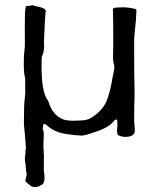

<svg xmlns="http://www.w3.org/2000/svg" viewBox="-20 -533 616 749"><path d="M117.7 196.8Q116.2 196.8 109.1 196Q102.1 195.3 88.4 182.6L78.6 173.8L84 148.4Q84 144 81.5 130.9Q80.1 116.2 80.1 112.3Q79.6 103.5 78.4 99.6Q77.1 95.7 77.1 85.9Q77.1 79.1 78.1 73Q79.1 66.9 79.6 65.4L79.1 60.5Q79.1 52.2 81.1 45.4Q81.1 41.5 79.8 25.6Q78.6 9.8 76.9 -9.5Q75.2 -28.8 73.7 -43.5L73.2 -52.7Q73.2 -130.4 77.1 -152.8L78.6 -168.9Q78.6 -208.5 78.1 -217.3V-222.2L78.6 -225.6L78.1 -228.5Q72.8 -241.7 72.8 -287.1Q72.8 -317.9 75 -332.8Q77.1 -347.7 77.1 -363.3L76.7 -421.4Q76.7 -493.7 79.6 -501L81.5 -509.3L89.8 -509.8L107.4 -512.7Q111.8 -510.7 121.6 -508.5Q131.3 -506.3 141.1 -503.9Q158.7 -498.5 158.7 -488.8Q158.7 -486.8 157.5 -482.9Q156.2 -479 152.3 -388.7L151.4 -367.7L152.3 -354Q152.3 -332 143.1 -311.5Q142.1 -308.1 142.1 -273.9Q142.1 -174.3 166 -142.1Q169.9 -136.2 171.9 -128.9L173.3 -124Q191.9 -77.1 233.9 -64.9Q248.5 -62 264.6 -62Q280.8 -62 295.4 -63Q324.2 -64 339.4 -75.7Q377.9 -100.1 395.5 -137.7Q411.6 -181.2 418 -225.1Q426.3 -264.2 426.3 -268.6Q426.3 -274.9 424.8 -280.3Q420.9 -293.9 420.9 -307.6Q421.9 -332.5 421.9 -366.7Q421.9 -459.5 420.4 -497.1Q420.9 -502 430.9 -503.2Q440.9 -504.4 465.8 -504.4Q497.6 -502.4 512.2 -496.1Q512.2 -465.8 503.4 -383.3V-321.3Q503.4 -230.5 504.9 -184.1V-154.8Q503.4 -132.8 503.4 -59.1L505.9 -29.8V-20Q502.4 1 468.8 1Q455.1 1 439.5 -6.3Q436.5 -15.1 436.5 -23.4L437.5 -37.1L438 -47.9Q438 -59.6 436.5 -66.9Q434.6 -66.4 431.4 -65.9Q428.2 -65.4 426.8 -64Q407.2 -35.6 349.1 -17.6Q311.5 -3.9 296.9 -3.9Q270.5 -5.4 238 -10.3Q205.6 -15.1 183.1 -28.8Q174.3 -34.2 168.5 -39.6Q162.6 -44.9 153.8 -50.3Q149.9 -49.3 149.2 -47.1Q148.4 -44.9 148.4 -43Q148.4 -41 147.5 -38.3Q146.5 -35.6 146.5 -32.2L147 -27.8Q150.9 -24.9 150.9 -4.4L149.9 15.6Q149.4 27.3 149.4 40L151.4 77.1Q151.4 116.2 150.9 130.9Q153.8 149.9 153.8 159.2Q153.8 182.1 144 187Q129.4 196.8 117.7 196.8Z"/></svg>

Font: Kurland
Style: Regular
Weight: 400
Designer: GGBot
Version: 0.22